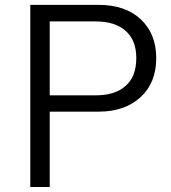

<svg xmlns="http://www.w3.org/2000/svg" viewBox="-20 -751 686 771"><path d="M101.6 0Q101.6 -182.6 101.6 -731.4Q169.9 -731.4 377 -731.4Q483.4 -731.4 545.9 -672.9Q607.4 -614.3 607.4 -517.6Q607.4 -418 543.9 -360.4Q480.5 -302.7 377 -302.7Q311.5 -302.7 179.7 -302.7Q179.7 -227.5 179.7 0Q160.2 0 101.6 0ZM179.7 -368.2Q226.6 -368.2 365.2 -368.2Q442.4 -368.2 484.4 -406.2Q527.3 -443.4 527.3 -517.6Q527.3 -589.8 484.4 -627Q442.4 -665 363.3 -665Q301.8 -665 179.7 -665Q179.7 -590.8 179.7 -368.2Z"/></svg>

Font: Gothic A1
Style: Regular
Weight: 400
Designer: HanYang I&C Co.,Ltd.
Version: Version 2.50